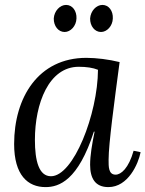

<svg xmlns="http://www.w3.org/2000/svg" viewBox="-20 -745 588 776"><path d="M247.1 -725.1C222.2 -725.1 199.2 -700.7 197.3 -670.4C196.8 -639.6 215.8 -615.7 241.2 -615.7C265.1 -615.7 288.1 -639.6 289.1 -670.4C290.5 -700.7 272.9 -725.1 247.1 -725.1ZM394 -725.1C369.1 -725.1 346.2 -700.7 344.2 -670.4C343.8 -639.6 362.8 -615.7 388.2 -615.7C412.1 -615.7 435.1 -639.6 436 -670.4C437.5 -700.7 419.9 -725.1 394 -725.1ZM362.3 -212.9C352.1 -163.1 344.2 -116.7 344.2 -79.1C344.2 -24.9 364.3 11.2 418 11.2C498 11.2 539.1 -83 548.3 -129.9L520 -135.7C500 -64.9 469.2 -39.1 447.3 -39.1C418 -39.1 418.9 -71.8 418.9 -99.1C418.9 -164.1 442.4 -335 463.4 -494.1C419.9 -504.9 369.1 -511.2 329.1 -511.2C134.3 -511.2 37.1 -350.1 37.1 -163.1C37.1 -37.1 92.3 11.2 164.1 11.2C219.2 11.2 295.9 -16.1 359.4 -212.9ZM298.3 -475.1C329.1 -475.1 356 -471.2 376 -462.9C375 -284.2 277.3 -32.7 186 -32.7C137.2 -32.7 121.1 -94.7 121.1 -179.7C121.1 -326.7 177.2 -475.1 298.3 -475.1Z"/></svg>

Font: Lora Italic
Style: Regular
Weight: 400
Italic angle: -3°
Designer: Olga Karpushina, Alexei Vanyashin
Foundry: Cyreal
Version: Version 1.011;PS 001.011;hotconv 1.0.70;makeotf.lib2.5.58329